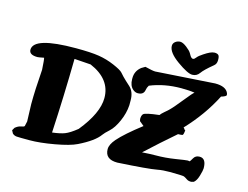

<svg xmlns="http://www.w3.org/2000/svg" viewBox="-115 -1079 1636 1269"><g transform="rotate(15 702.5 -444.5)"><path d="M1226.6 -795.4Q1168.9 -748 1151.4 -722.7Q1133.8 -697.3 1102.8 -697.3Q1071.8 -697.3 997.8 -750Q923.8 -802.7 923.8 -847.7Q923.8 -865.2 938.7 -876.5Q953.6 -887.7 971.7 -887.7Q989.7 -887.7 1016.6 -866.9Q1043.5 -846.2 1051.5 -831.5Q1059.6 -816.9 1062.3 -813.2Q1064.9 -809.6 1067.1 -807.4Q1069.3 -805.2 1071.8 -803.2Q1075.2 -800.3 1081.5 -800.3Q1082 -800.3 1083 -800.8Q1089.8 -800.8 1100.3 -814.5Q1110.8 -828.1 1138.2 -845.7Q1184.1 -876.5 1206.5 -876.5Q1207 -876.5 1207.5 -877Q1229 -877 1236.8 -867.7Q1243.7 -859.4 1243.7 -837.9Q1243.7 -836.4 1243.7 -835Q1243.7 -834 1243.7 -833.5Q1243.7 -808.6 1226.6 -795.4ZM1148.9 -586.9Q1113.3 -592.8 1057.6 -592.8Q941.4 -592.8 845.2 -553.2Q835 -537.6 832.5 -520.5Q826.7 -486.3 787.6 -486.3Q787.1 -486.3 786.6 -486.3H785.6Q770 -486.3 753.9 -499.5Q727.5 -522 727.5 -566.9V-574.2Q727.5 -623 766.6 -653.3L791.5 -668Q843.8 -654.8 861.8 -654.8L1265.6 -681.2H1266.1Q1339.4 -681.2 1356.9 -639.6Q1359.4 -633.8 1359.4 -626.5Q1359.4 -618.2 1329.1 -608.4L1325.2 -607.9Q1253.9 -467.8 1138.7 -346.2Q1146.5 -339.8 1150.4 -331.5H1154.3Q1151.4 -298.3 1144.3 -296.4Q1137.2 -294.4 1114.7 -293.9Q1013.7 -207 916 -116.2Q970.2 -120.1 1008.3 -120.1Q1074.2 -120.1 1142.6 -131.1Q1210.9 -142.1 1220.7 -142.1Q1230.5 -142.1 1232.4 -141.1Q1233.9 -140.1 1234.9 -140.1H1235.4Q1239.7 -144 1252 -165.5Q1264.2 -187 1292 -187Q1336.9 -187 1336.9 -119.6Q1336.9 -105 1325.9 -67.6Q1314.9 -30.3 1296.9 -16.6L1280.3 -12.2H1277.8Q1260.7 -12.2 1249.8 -19.5Q1238.8 -26.9 1235.6 -28.6Q1232.4 -30.3 1229.7 -31.7Q1227.1 -33.2 1224.6 -34.2Q1218.8 -37.1 1151.4 -38.1Q1142.1 -38.1 1133.3 -38.6Q1078.1 -38.6 1043.9 -31.7Q986.8 -20.5 774.9 -8.3Q690.9 -8.3 690.9 -78.6Q690.9 -109.9 725.1 -149.4Q771 -202.1 880.4 -286.6L849.6 -312L846.7 -325.7V-326.7Q846.7 -350.6 856.9 -360.8Q869.1 -373.5 963.4 -384.3Q970.7 -395 988.8 -410.4Q1006.8 -425.8 1014.2 -432.6Q1021.5 -439.5 1029.3 -448Q1037.1 -456.5 1045.9 -466.3Q1063.5 -486.3 1099.1 -530.8Q1134.8 -575.7 1148.9 -586.9ZM471.7 -157.7Q583 -294.9 583 -398.4Q583 -527.3 437.5 -589.4L325.2 -597.2Q321.3 -341.3 307.6 -88.9Q361.3 -95.2 392.6 -107.2Q423.8 -119.1 471.7 -157.7ZM27.8 -580.6Q27.8 -668 316.4 -668Q418.9 -668 474.1 -659.2Q529.3 -650.4 581.5 -627.9Q633.8 -605.5 647 -590.6Q660.2 -575.7 668.5 -566.9Q685.5 -549.3 720 -518.3Q754.4 -487.3 754.4 -428.7V-395Q751 -339.8 726.3 -284.2Q701.7 -228.5 671.9 -201.7Q642.1 -174.8 632.3 -160.6Q597.2 -110.8 492.7 -59.6Q445.8 -36.6 346.4 -18.8Q247.1 -1 175.8 -1Q104.5 -1 88.1 -2.4Q71.8 -3.9 59.6 -15.1L48.8 -35.2L60.1 -54.7Q79.6 -70.3 94.5 -73.2Q109.4 -76.2 114.3 -78.1Q122.1 -81.1 122.6 -84L129.9 -116.7L126 -234.9Q126 -330.1 136.7 -472.2Q132.8 -542 128.9 -552.7Q92.8 -545.4 85 -545.4Q28.3 -545.4 27.8 -580.6Z"/></g></svg>

Font: Drukaatie burti
Style: Heavy
Weight: 800
Version: Version 0.14